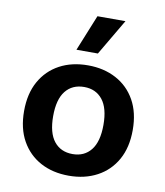

<svg xmlns="http://www.w3.org/2000/svg" viewBox="-84 -811 767 891"><g transform="rotate(10 299.5 -366.0)"><path d="M300 -510Q375 -510 433 -479Q491 -448 523.5 -390Q556 -332 556 -250Q556 -168 523.5 -110Q491 -52 433 -21Q375 10 300 10Q224 10 166.5 -21Q109 -52 76.5 -110Q44 -168 44 -250Q44 -332 76.5 -390Q109 -448 166.5 -479Q224 -510 300 -510ZM300 -408Q244 -408 212.5 -368.5Q181 -329 181 -250Q181 -171 212.5 -131.5Q244 -92 300 -92Q355 -92 386.5 -131.5Q418 -171 418 -250Q418 -329 386.5 -368.5Q355 -408 300 -408ZM303 -742H435L335 -572H234Z"/></g></svg>

Font: Work Sans SemiBold
Style: Regular
Weight: 600
Designer: Wei Huang
Foundry: Wei Huang
Version: Version 2.010; ttfautohint (v1.8.3)